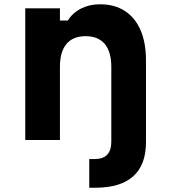

<svg xmlns="http://www.w3.org/2000/svg" viewBox="-20 -654 790 897"><path d="M397 223V89H423Q500 89 500 8V0L581 -20L662 0V10Q662 116 602.5 169.5Q543 223 426 223ZM98 0V-615H260V-558H297Q319 -594 358.5 -614Q398 -634 447 -634Q515 -634 563 -603Q611 -572 636.5 -513.5Q662 -455 662 -372V0H500V-342Q500 -412 469.5 -448.5Q439 -485 380 -485Q321 -485 290.5 -448.5Q260 -412 260 -342V0Z"/></svg>

Font: Martian Mono SemiExpanded
Style: Bold
Weight: 700
Width: 6
Designer: Roman Shamin
Foundry: Evil Martians
Version: Version 1.000